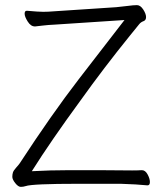

<svg xmlns="http://www.w3.org/2000/svg" viewBox="-20 -723 632 748"><path d="M80 2Q71 5 61 5Q51 5 39.5 -9.5Q28 -24 28 -34Q28 -44 30.5 -51.5Q33 -59 43 -70Q53 -81 57 -87Q181 -277 286.5 -414Q392 -551 465 -645L192 -627Q168 -626 147.5 -623.5Q127 -621 117 -620H116Q100 -620 88 -639Q76 -658 76 -669.5Q76 -681 84 -681H86Q130 -677 148.5 -677Q167 -677 191 -679L433 -695Q456 -697 478 -700Q500 -703 513.5 -703Q527 -703 538 -686Q549 -669 549 -656.5Q549 -644 539 -640.5Q529 -637 522.5 -629Q516 -621 486 -584Q384 -458 294 -332Q179 -175 104 -56Q176 -60 248 -60H368L495 -59Q517 -59 532 -60H533Q546 -60 555 -43.5Q564 -27 564 -14Q564 -1 555 -1H553Q514 -5 450 -7H285Q105 -7 80 2Z"/></svg>

Font: LXGW WenKai TC Light
Style: Regular
Weight: 300
Designer: LXGW / Fontworks Inc.
Foundry: LXGW / Fontworks Inc.
Version: Version 1.330